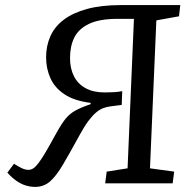

<svg xmlns="http://www.w3.org/2000/svg" viewBox="-20 -720 747 754"><path d="M506 -646H442Q371 -646 330 -626.5Q289 -607 272 -573Q255 -539 255 -492Q255 -451 270.5 -420.5Q286 -390 316.5 -373.5Q347 -357 391 -357Q412 -357 428 -358Q444 -359 460 -362L458 -308L412 -302Q397 -300 383.5 -294.5Q370 -289 356.5 -277.5Q343 -266 327.5 -245.5Q312 -225 294 -192Q254 -119 227.5 -74Q201 -29 176.5 -7.5Q152 14 118 14Q100 14 81.5 8.5Q63 3 45 -9.5Q27 -22 9 -42L35 -77Q50 -67 64.5 -60Q79 -53 91 -53Q102 -53 111 -59Q120 -65 131.5 -80Q143 -95 159.5 -123Q176 -151 200 -195Q221 -233 237 -253Q253 -273 275.5 -285.5Q298 -298 336 -311V-316Q272 -324 233.5 -349.5Q195 -375 178 -413Q161 -451 161 -495Q161 -540 178 -578Q195 -616 231 -643Q267 -670 322.5 -685Q378 -700 454 -700H688L683 -656L594 -640L569 -59L664 -46L658 0H393L399 -46L481 -59Z"/></svg>

Font: Literata
Style: Italic
Weight: 400
Italic angle: -2°
Designer: Latin by Veronika Burian and Jose Scaglione. Greek by Irene Vlachou. Cyrillic by Vera Evstafieva
Foundry: TypeTogether
Version: Version 3.103;gftools[0.9.29]